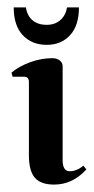

<svg xmlns="http://www.w3.org/2000/svg" viewBox="-20 -489 253 518"><path d="M168 -27Q187 -27 205 -42L213 -32Q176 9 126 9Q90 9 74 -9.5Q58 -28 58 -70V-268Q58 -282 45 -282H14L11 -293Q31 -310 61 -321Q91 -332 121 -332Q133 -332 141 -326Q149 -320 149 -310V-57Q149 -27 168 -27ZM17 -469H50Q53 -447 67.5 -434.5Q82 -422 106 -422Q128 -422 142.5 -434.5Q157 -447 161 -469H193Q193 -420 169 -394Q145 -368 106 -368Q66 -368 41.5 -394Q17 -420 17 -469Z"/></svg>

Font: Katibeh
Style: Regular
Weight: 400
Designer: Arabic design by Kourosh Beigpour, Latin design by Eduardo Tunni, engineering by Lasse Fister
Version: Version 1.000